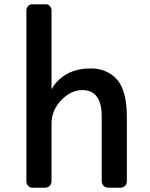

<svg xmlns="http://www.w3.org/2000/svg" viewBox="-20 -886 706 906"><path d="M104.5 -835Q104.5 -848.1 112.1 -856.9Q119.6 -865.7 130.4 -865.7H197.3Q208.5 -865.7 215.8 -856.9Q223.1 -848.1 223.1 -835V-465.3Q265.1 -536.6 346.7 -556.6Q372.6 -563 412.4 -563Q452.1 -563 486.8 -545.7Q521.5 -528.3 542 -498Q578.6 -442.9 578.6 -335.4V-32.2Q578.6 -17.6 569.8 -8.8Q561 0 543.9 0H496.1Q477.5 0 468.8 -9.3Q460 -18.6 460 -32.2V-335.9Q460 -460.9 368.2 -460.9Q316.9 -460.9 271.5 -416Q223.1 -367.2 223.1 -303.7V-32.2Q223.1 -18.6 214.8 -9.3Q206.5 0 188 0H134.8Q120.6 0 112.5 -9.3Q104.5 -18.6 104.5 -32.2Z"/></svg>

Font: Capriola
Style: Regular
Weight: 400
Designer: Viktoriya Grabowska
Foundry: Viktoriya Grabowska
Version: Version 1.007